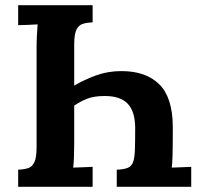

<svg xmlns="http://www.w3.org/2000/svg" viewBox="-20 -720 777 740"><path d="M337 -700V-634Q315 -633 299 -628Q283 -623 274.5 -605.5Q266 -588 266 -547V-390Q305 -413 350.5 -429.5Q396 -446 448 -446Q542 -446 593.5 -395.5Q645 -345 646 -233Q646 -155 645 -121Q644 -87 642 -74Q659 -75 683 -75.5Q707 -76 717 -77V0H430V-66Q457 -67 472 -73Q487 -79 493 -95.5Q499 -112 500 -144Q501 -176 501 -230Q500 -292 471.5 -321Q443 -350 384 -350Q341 -350 314.5 -339Q288 -328 266 -313V-164Q266 -137 265 -112Q264 -87 262 -74Q278 -75 302.5 -75.5Q327 -76 337 -77V0H50V-66Q73 -67 88.5 -72Q104 -77 112.5 -95Q121 -113 121 -153V-536Q121 -563 122.5 -588Q124 -613 125 -626Q109 -625 85 -624Q61 -623 50 -623V-700Z"/></svg>

Font: Lora
Style: Bold
Weight: 700
Designer: Olga Karpushina, Alexei Vanyashin (Cyrillic)
Foundry: Cyreal
Version: Version 3.006; ttfautohint (v1.8.4.7-5d5b);gftools[0.9.30]